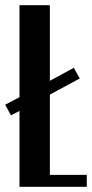

<svg xmlns="http://www.w3.org/2000/svg" viewBox="-26 -719 354 739"><path d="M166 -699V-408L258 -458L281 -417L166 -355V-46H308V0H49V-292L16 -275L-6 -316L49 -345V-699Z"/></svg>

Font: Moniqa ExtBd Paragraph
Style: Regular
Weight: 800
Designer: Rajesh Rajput
Foundry: Rajesh Rajput
Version: Version 1.000